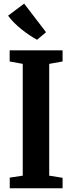

<svg xmlns="http://www.w3.org/2000/svg" viewBox="-20 -1014 389 1034"><path d="M102.5 -68V-670L32 -683V-743H317V-683L245 -670V-68L317 -56.5V0H32.5V-57.5ZM179 -800Q160 -810.5 139 -824.5Q118 -838.5 97 -855.2Q76 -872 57 -890.8Q38 -909.5 23.5 -929.5L110 -994.5L228 -840.5L179.5 -800Z"/></svg>

Font: Merriweather 24pt SemiCondensed
Style: Bold
Weight: 700
Width: 4
Designer: Eben Sorkin
Foundry: Eben Sorkin
Version: Version 2.100